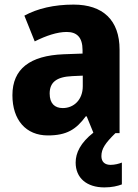

<svg xmlns="http://www.w3.org/2000/svg" viewBox="-20 -579 601 835"><path d="M421 100C421 68 438 43 482 0H500V-363C500 -492 427 -559 300 -559C215 -559 143 -542 86 -511L131 -399C181 -424 229 -440 270 -440C314 -440 339 -417 339 -361V-346L256 -343C111 -337 34 -280 34 -165C34 -57 93 10 188 10C270 10 311 -16 353 -73H357L386 -2C330 42 309 86 309 128C309 195 357 236 434 236C467 236 491 230 510 223V128C498 133 479 138 461 138C436 138 421 125 421 100ZM295 -248 340 -250V-204C340 -146 302 -109 253 -109C218 -109 196 -129 196 -172C196 -220 224 -245 295 -248Z"/></svg>

Font: Noto Sans Myanmar UI SemiCondensed ExtraBold
Style: Regular
Weight: 800
Width: 4
Designer: Monotype Design Team
Foundry: Monotype Imaging Inc.
Version: Version 2.103